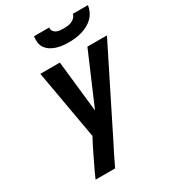

<svg xmlns="http://www.w3.org/2000/svg" viewBox="-226 -1069 1053 1183"><g transform="rotate(-30 301.0 -477.5)"><path d="M97 0Q118 -49 141.5 -96.5Q165 -144 188 -192L215 -243L128 -735H267L307 -371L463 -735H602L306 -142L273 -77L236 0ZM379 -815Q357 -815 335 -817.5Q313 -820 292.5 -826.5Q272 -833 254.5 -844Q237 -855 224.5 -872Q212 -889 209.5 -911Q207 -933 210 -955H318Q316 -941 323 -930Q330 -919 341.5 -913.5Q353 -908 366.5 -906.5Q380 -905 394 -905Q408 -905 421.5 -906.5Q435 -908 448.5 -913.5Q462 -919 473 -930Q484 -941 486 -955H594Q591 -933 580.5 -911Q570 -889 552.5 -872Q535 -855 513.5 -844Q492 -833 469.5 -826.5Q447 -820 424 -817.5Q401 -815 379 -815Z"/></g></svg>

Font: Iosevka XBd Ex Obl
Style: Regular
Weight: 800
Width: 7
Italic angle: -9°
Monospace: yes
Designer: Belleve Invis
Foundry: Belleve Invis
Version: Version 32.5.0; ttfautohint (v1.8.4)